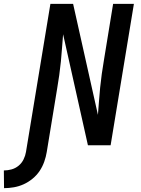

<svg xmlns="http://www.w3.org/2000/svg" viewBox="-114 -755 734 998"><path d="M-93 223 -94 131Q-74 131 -54 125.5Q-34 120 -17.5 106.5Q-1 93 8.5 73.5Q18 54 21 35L148 -735H266L395 -158Q398 -193 400.5 -228.5Q403 -264 406.5 -299.5Q410 -335 415 -370.5Q420 -406 426 -441L474 -735H582L461 0H343L214 -577Q211 -542 208.5 -506.5Q206 -471 202.5 -435.5Q199 -400 194 -364.5Q189 -329 183 -294L129 35Q125 60 116 85.5Q107 111 92 133.5Q77 156 55 174Q33 192 8.5 203Q-16 214 -42 218.5Q-68 223 -93 223Z"/></svg>

Font: Iosevka Semibold Extended
Style: Italic
Weight: 600
Width: 7
Italic angle: -9°
Monospace: yes
Designer: Belleve Invis
Foundry: Belleve Invis
Version: Version 32.5.0; ttfautohint (v1.8.4)